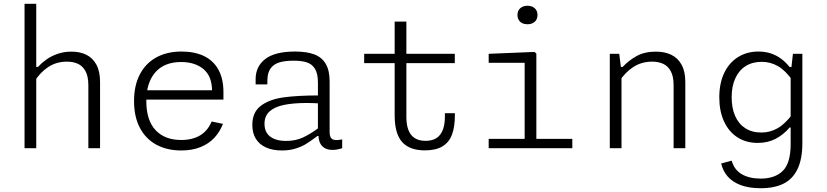

<svg xmlns="http://www.w3.org/2000/svg" viewBox="-20 -785 4380 1017"><path d="M110 0V-765H172V0ZM448 0V-333.5Q448 -380.5 432.8 -408.2Q417.5 -436 392.2 -447.2Q367 -458.5 334.5 -458.5Q279 -458.5 235.8 -430.2Q192.5 -402 161 -351V-430.5H181Q200.5 -451.5 225 -469.2Q249.5 -487 283.5 -499.2Q317.5 -511.5 358.5 -511.5Q404.5 -511.5 438.2 -494.5Q472 -477.5 491 -441.8Q510 -406 510 -351V0Z M941.5 -512Q1011.5 -512 1061.2 -487.8Q1111 -463.5 1137.2 -415.5Q1163.5 -367.5 1163.5 -298V-257.5H734.5V-307H1131L1103 -283V-304.5Q1103 -381 1058 -418.8Q1013 -456.5 939 -456.5Q850.5 -456.5 802.8 -402Q755 -347.5 755 -250Q755 -148 803.8 -95.8Q852.5 -43.5 940 -43.5Q999 -43.5 1039.8 -67.8Q1080.5 -92 1101 -141.5L1161 -129Q1144.5 -86.5 1115.2 -55Q1086 -23.5 1042 -5.8Q998 12 940 12Q864.5 12 808.2 -18.5Q752 -49 721 -107.8Q690 -166.5 690 -250Q690 -331.5 720.5 -390.5Q751 -449.5 807.8 -480.8Q864.5 -512 941.5 -512Z M1726 -353V-87Q1726 -66.5 1732.2 -56.2Q1738.5 -46 1752.8 -43.8Q1767 -41.5 1792.5 -46.5V0Q1766 9 1741.5 9Q1714.5 9 1698 -1.8Q1681.5 -12.5 1674.2 -30Q1667 -47.5 1667 -69.5L1664 -78V-347.5Q1664 -395.5 1648 -421Q1632 -446.5 1603.5 -455.2Q1575 -464 1531 -463.5Q1489.5 -463 1460.8 -454.8Q1432 -446.5 1414.5 -424.2Q1397 -402 1396.5 -362L1396 -338H1334V-365.5Q1334 -433 1385.2 -472.5Q1436.5 -512 1543 -512Q1604.5 -512 1644.5 -497Q1684.5 -482 1705.2 -447Q1726 -412 1726 -353ZM1605.5 -239.5Q1533 -239.5 1483.8 -229.2Q1434.5 -219 1407.8 -194.8Q1381 -170.5 1381 -129Q1381 -99.5 1394.5 -79.2Q1408 -59 1433.8 -48.8Q1459.5 -38.5 1495.5 -38.5Q1545 -38.5 1584.2 -56.5Q1623.5 -74.5 1672 -110.5L1678 -64.5H1661L1650.5 -56.5Q1621 -34.5 1598.5 -21Q1576 -7.5 1544.5 2.2Q1513 12 1473.5 12Q1424.5 12 1389.2 -3.8Q1354 -19.5 1335.2 -49.8Q1316.5 -80 1316.5 -123.5Q1316.5 -190 1360.8 -224Q1405 -258 1479.2 -268.8Q1553.5 -279.5 1670.5 -279.5L1684 -236.5Q1663 -238 1642.5 -238.8Q1622 -239.5 1605.5 -239.5Z M2070.5 -670.5H2132.5V-166.5Q2132.5 -102 2158 -70.5Q2183.5 -39 2234 -39Q2286.5 -39 2311.5 -71.8Q2336.5 -104.5 2336.5 -167V-185.5H2389.5V-175.5Q2389.5 -114 2374.5 -73Q2359.5 -32 2324.5 -10.2Q2289.5 11.5 2230.5 11.5Q2149.5 11.5 2110 -32.8Q2070.5 -77 2070.5 -174.5ZM2389 -500V-450.5H1909V-500H2089H2103.5Z M2759 0V-480L2781.5 -452.5H2568.5V-500L2811.5 -510L2821 -501V0ZM2568.5 -49.5H3011.5V0H2568.5ZM2721 -705.5Q2721 -728.5 2735.8 -741.5Q2750.5 -754.5 2774 -754.5Q2797.5 -754.5 2812.2 -741.5Q2827 -728.5 2827 -705.5Q2827 -682.5 2812.2 -669.5Q2797.5 -656.5 2774 -656.5Q2758.5 -656.5 2746.5 -662.2Q2734.5 -668 2727.8 -679.2Q2721 -690.5 2721 -705.5Z M3272 0H3210V-500H3260L3270 -420H3272ZM3548 0V-333.5Q3548 -380.5 3532.8 -408.2Q3517.5 -436 3492.2 -447.2Q3467 -458.5 3434.5 -458.5Q3378.5 -458.5 3334.8 -430.2Q3291 -402 3258 -351V-430.5H3278Q3310.5 -465 3352.2 -488.2Q3394 -511.5 3454.5 -511.5Q3501.5 -511.5 3536.2 -494.5Q3571 -477.5 3590.5 -441.8Q3610 -406 3610 -351V0Z M3997.5 -512Q4033.5 -512 4063.8 -501.8Q4094 -491.5 4118 -473.5Q4142 -455.5 4162.5 -430H4180V-356Q4141.5 -411 4101.5 -434.2Q4061.5 -457.5 4015 -457.5Q3965.5 -457.5 3929.8 -435Q3894 -412.5 3874.8 -370.2Q3855.5 -328 3855.5 -269.5Q3855.5 -213 3873.8 -171Q3892 -129 3927.5 -106Q3963 -83 4013 -83Q4059 -83 4099 -105.8Q4139 -128.5 4180 -183.5V-110H4163Q4129.5 -71 4088 -49.5Q4046.5 -28 3993.5 -28Q3931.5 -28 3885.5 -58Q3839.5 -88 3814.8 -142.5Q3790 -197 3790 -269.5Q3790 -344 3816.2 -398.8Q3842.5 -453.5 3889.5 -482.8Q3936.5 -512 3997.5 -512ZM4009.5 212Q3947.5 212 3903.5 195.5Q3859.5 179 3834.2 149.5Q3809 120 3800 81L3855.5 66Q3869.5 115 3909.5 138Q3949.5 161 4009.5 161Q4084.5 161 4126.2 120.2Q4168 79.5 4168 -22V-410H4170L4180 -500H4230V-28Q4230 57.5 4204.2 110.8Q4178.5 164 4129.8 188Q4081 212 4009.5 212Z"/></svg>

Font: Monaspace Neon Var
Style: Regular
Weight: 400
Designer: Riley Cran and the Lettermatic Team
Version: Version 1.000 (Monaspace Neon Var)